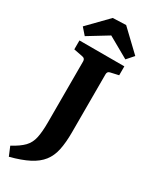

<svg xmlns="http://www.w3.org/2000/svg" viewBox="-243 -820 814 1026"><g transform="rotate(30 164.0 -307.5)"><path d="M259 -507Q242 -504 242 -486V-128Q242 -65 232.5 -19.5Q223 26 198 58Q173 90 128.5 113Q84 136 15 154L-8 99Q40 73 64 48Q88 23 96 -14Q104 -51 104 -111V-486Q104 -504 87 -507L31 -518V-573H308V-518ZM9 -647 125 -766 206 -769 331 -650 294 -608 165 -681 44 -607Z"/></g></svg>

Font: Yrsa
Style: Regular
Weight: 400
Designer: Anna Giedrys (Yrsa+Rasa design), David Brezina (Yrsa art-direction, Rasa art-direction, design)
Foundry: Rosetta Type Foundry
Version: Version 2.004